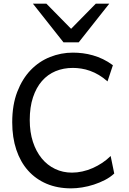

<svg xmlns="http://www.w3.org/2000/svg" viewBox="-20 -1011 702 1043"><path d="M600.6 -68.4Q579.1 -48.3 550.3 -33.4Q521.5 -18.6 490 -8.3Q458.5 2 426.3 7.1Q394 12.2 366.2 12.2Q292 12.2 232.9 -12.9Q173.8 -38.1 132.3 -84.7Q90.8 -131.3 68.6 -197.8Q46.4 -264.2 46.4 -346.7Q46.4 -440.9 73.7 -512Q101.1 -583 146.7 -630.4Q192.4 -677.7 252 -701.4Q311.5 -725.1 376 -725.1Q402.3 -725.1 429.7 -721.7Q457 -718.3 484.6 -710.4Q512.2 -702.6 539.6 -689.5Q566.9 -676.3 593.3 -656.7L564 -568.8Q541 -589.4 517.1 -603.5Q493.2 -617.7 469.2 -626.2Q445.3 -634.8 421.6 -638.4Q397.9 -642.1 376 -642.1Q324.7 -642.1 281.7 -624.3Q238.8 -606.4 207.8 -570.8Q176.8 -535.2 159.2 -482.2Q141.6 -429.2 141.6 -358.9Q141.6 -293 158.9 -240.2Q176.3 -187.5 206.8 -150.4Q237.3 -113.3 279.3 -93.3Q321.3 -73.2 371.1 -73.2Q398.9 -73.2 427.5 -79.6Q456.1 -85.9 483.4 -97.9Q510.7 -109.9 535.6 -126.5Q560.5 -143.1 581.1 -163.6ZM231.9 -991.2 366.2 -854.5 500.5 -991.2H573.7L407.7 -781.2H324.7L158.7 -991.2Z"/></svg>

Font: Andika Phon
Style: Regular
Weight: 400
Designer: Victor Gaultney, Annie Olsen, Julie Remington, Don Collingsworth, Eric Hays, Becca Hirsbrunner
Foundry: SIL International
Version: Version 5.000